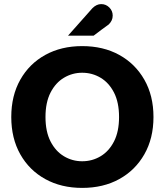

<svg xmlns="http://www.w3.org/2000/svg" viewBox="-20 -905 804 937"><path d="M381 12Q279 12 201 -31Q123 -74 79 -152Q35 -230 35 -334Q35 -438 79 -516Q123 -594 201 -637Q279 -680 381 -680Q484 -680 562 -637Q640 -594 684.5 -516Q729 -438 729 -334Q729 -230 684.5 -152Q640 -74 562 -31Q484 12 381 12ZM381 -118Q430 -118 471 -142.5Q512 -167 536.5 -215Q561 -263 561 -334Q561 -405 536.5 -453Q512 -501 471 -525.5Q430 -550 381 -550Q333 -550 292 -525.5Q251 -501 226.5 -453Q202 -405 202 -334Q202 -263 226.5 -215Q251 -167 292 -142.5Q333 -118 381 -118ZM312 -731Q342 -765 371.5 -798Q401 -831 431 -865Q451 -885 474 -885Q497 -885 513.5 -868.5Q530 -852 530 -829Q530 -816 525 -805.5Q520 -795 511 -786Q492 -773 474 -759Q456 -745 437 -731Z"/></svg>

Font: Atkinson Hyperlegible
Style: Bold
Weight: 700
Designer: Elliott Scott, Megan Eiswerth, Linus Boman, Theodore Petrosky
Foundry: Braille Institute
Version: Version 1.006; ttfautohint (v1.8.3)